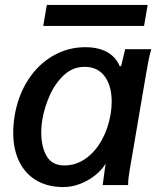

<svg xmlns="http://www.w3.org/2000/svg" viewBox="-20 -749 640 777"><path d="M33.5 -212Q33.5 -245.5 39.5 -282Q53.5 -364 94.2 -426.5Q135 -489 195 -523.5Q255 -558 325 -558Q378.5 -558 414.2 -537.8Q450 -517.5 465 -480L470.5 -483L486.5 -550H592Q585.5 -527 580.5 -501.2Q575.5 -475.5 571.5 -452L506 -67.5Q505.5 -63.5 503.2 -50.5Q501 -37.5 499.8 -25.8Q498.5 -14 498.5 0H395.5Q395.5 -0.5 404 -63L407.5 -86.5L403 -80Q389.5 -59 364 -38.8Q338.5 -18.5 305 -5.2Q271.5 8 236 8Q173 8 127.2 -19Q81.5 -46 57.5 -95.8Q33.5 -145.5 33.5 -212ZM427.5 -285.5Q432 -312.5 432 -338Q432 -401 403.8 -439.8Q375.5 -478.5 322.5 -478.5Q274.5 -478.5 238.5 -444.8Q202.5 -411 181.2 -362.8Q160 -314.5 152 -268.5Q147 -240 147 -211.5Q147 -155 168.8 -117.2Q190.5 -79.5 241 -79.5Q287 -79.5 326 -106.8Q365 -134 391.2 -181Q417.5 -228 427.5 -285.5ZM169.5 -729H577.5L563 -644H155Z"/></svg>

Font: JuliaMono SemiBoldItalic
Style: Regular
Weight: 600
Italic angle: -9°
Monospace: yes
Designer: cormullion
Foundry: corm
Version: Version 0.049; ttfautohint (v1.8.4)